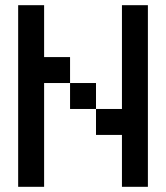

<svg xmlns="http://www.w3.org/2000/svg" viewBox="-20 -720 640 740"><path d="M450 0V-200H350V-300H250V-400H150V0H50V-700H150V-500H250V-400H350V-300H450V-700H550V0Z"/></svg>

Font: Matrix Sans
Style: Regular
Weight: 400
Designer: Brad Neil
Version: Version 1.100